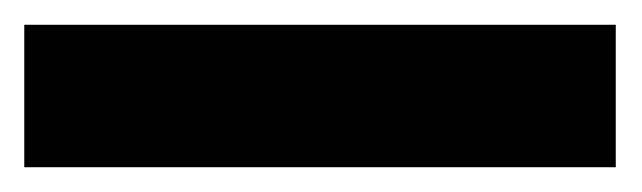

<svg xmlns="http://www.w3.org/2000/svg" viewBox="-20 -20 518 155"><path d="M477.1 0V115H-0.4V0Z"/></svg>

Font: Inter
Style: Regular
Weight: 400
Designer: Rasmus Andersson
Foundry: rsms
Version: Version 4.000;git-8c9346024